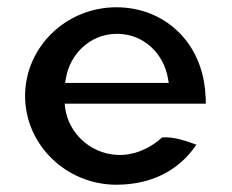

<svg xmlns="http://www.w3.org/2000/svg" viewBox="-20 -505 638 528"><path d="M159 -209 158 -220H546C546 -229 546 -236 545 -245C537 -389 432 -485 300 -485C162 -485 49 -376 49 -241C49 -107 162 3 300 3C393 3 471 -34 520 -107C497 -116 457 -130 426 -127C388 -93 344 -77 302 -79C227 -83 168 -140 159 -209ZM442 -289 444 -277H159L161 -288C171 -354 226 -412 302 -412C374 -412 430 -359 442 -289Z"/></svg>

Font: Bluebird
Style: Li
Weight: 300
Designer: Jasper
Foundry: Cannot Into Space Fonts
Version: Version 0.98